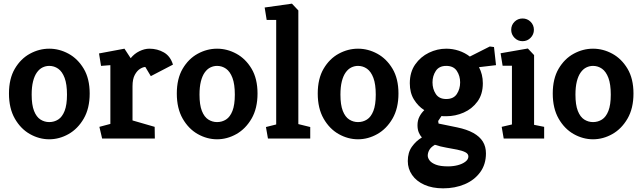

<svg xmlns="http://www.w3.org/2000/svg" viewBox="-20 -757 3510 1049"><path d="M249 4Q194 4 143.5 -24.5Q93 -53 61 -109Q29 -165 29 -246Q29 -327 61 -381.5Q93 -436 143.5 -463.5Q194 -491 249 -491Q304 -491 354.5 -463.5Q405 -436 437.5 -381.5Q470 -327 470 -246Q470 -165 437.5 -109Q405 -53 354.5 -24.5Q304 4 249 4ZM249 -90Q276 -90 298 -104Q320 -118 333 -151Q346 -184 346 -240Q346 -297 333 -331.5Q320 -366 298 -381.5Q276 -397 249 -397Q230 -397 212.5 -388.5Q195 -380 181.5 -361Q168 -342 160.5 -312Q153 -282 153 -240Q153 -184 166 -151Q179 -118 201 -104Q223 -90 249 -90Z M538 0 523 -64 583 -80V-401L532 -397L521 -465L660 -491L694 -439Q714 -464 742 -477.5Q770 -491 796 -491Q840 -491 875.5 -470.5Q911 -450 925 -404L804 -341L774 -391Q762 -391 745.5 -381Q729 -371 716.5 -348Q704 -325 704 -286V-99L825 -64L826 0Z M1166 4Q1111 4 1060.5 -24.5Q1010 -53 978 -109Q946 -165 946 -246Q946 -327 978 -381.5Q1010 -436 1060.5 -463.5Q1111 -491 1166 -491Q1221 -491 1271.5 -463.5Q1322 -436 1354.5 -381.5Q1387 -327 1387 -246Q1387 -165 1354.5 -109Q1322 -53 1271.5 -24.5Q1221 4 1166 4ZM1166 -90Q1193 -90 1215 -104Q1237 -118 1250 -151Q1263 -184 1263 -240Q1263 -297 1250 -331.5Q1237 -366 1215 -381.5Q1193 -397 1166 -397Q1147 -397 1129.5 -388.5Q1112 -380 1098.5 -361Q1085 -342 1077.5 -312Q1070 -282 1070 -240Q1070 -184 1083 -151Q1096 -118 1118 -104Q1140 -90 1166 -90Z M1444 0 1433 -63 1489 -77V-648H1437L1426 -716L1575 -737L1610 -700V-79L1675 -63V0Z M1936 4Q1881 4 1830.5 -24.5Q1780 -53 1748 -109Q1716 -165 1716 -246Q1716 -327 1748 -381.5Q1780 -436 1830.5 -463.5Q1881 -491 1936 -491Q1991 -491 2041.5 -463.5Q2092 -436 2124.5 -381.5Q2157 -327 2157 -246Q2157 -165 2124.5 -109Q2092 -53 2041.5 -24.5Q1991 4 1936 4ZM1936 -90Q1963 -90 1985 -104Q2007 -118 2020 -151Q2033 -184 2033 -240Q2033 -297 2020 -331.5Q2007 -366 1985 -381.5Q1963 -397 1936 -397Q1917 -397 1899.5 -388.5Q1882 -380 1868.5 -361Q1855 -342 1847.5 -312Q1840 -282 1840 -240Q1840 -184 1853 -151Q1866 -118 1888 -104Q1910 -90 1936 -90Z M2401 272Q2342 272 2298.5 252.5Q2255 233 2231.5 199Q2208 165 2208 123Q2208 76 2230.5 44.5Q2253 13 2285 -6Q2274 -18 2267.5 -34.5Q2261 -51 2261 -73Q2261 -99 2271.5 -119.5Q2282 -140 2298 -155Q2264 -177 2241.5 -213.5Q2219 -250 2219 -302Q2219 -363 2248.5 -405Q2278 -447 2323.5 -469Q2369 -491 2418 -491Q2453 -491 2486.5 -480Q2520 -469 2547 -448L2656 -503L2679 -500L2690 -401L2597 -390Q2607 -371 2612.5 -349Q2618 -327 2618 -302Q2618 -242 2588.5 -202Q2559 -162 2513.5 -142Q2468 -122 2418 -122Q2411 -122 2404.5 -122Q2398 -122 2392 -123L2374 -96L2376 -82L2478 -61Q2531 -50 2566 -30.5Q2601 -11 2618 16.5Q2635 44 2635 81Q2635 141 2603.5 184Q2572 227 2519 249.5Q2466 272 2401 272ZM2428 152Q2456 152 2481 145.5Q2506 139 2522.5 126.5Q2539 114 2539 98Q2539 83 2522 74.5Q2505 66 2477.5 60.5Q2450 55 2418 49.5Q2386 44 2356 34Q2334 47 2325.5 62.5Q2317 78 2317 93Q2317 106 2327 119.5Q2337 133 2361 142.5Q2385 152 2428 152ZM2418 -216Q2458 -216 2476 -243.5Q2494 -271 2494 -307Q2494 -342 2476 -369.5Q2458 -397 2418 -397Q2379 -397 2361 -369.5Q2343 -342 2343 -307Q2343 -271 2361 -243.5Q2379 -216 2418 -216Z M2732 0 2721 -64 2777 -77V-398H2726L2715 -466L2864 -492L2898 -456V-75L2953 -64V0ZM2835 -532Q2809 -532 2791 -550.5Q2773 -569 2773 -594Q2773 -620 2791 -638Q2809 -656 2835 -656Q2861 -656 2879 -638Q2897 -620 2897 -594Q2897 -569 2879 -550.5Q2861 -532 2835 -532Z M3220 4Q3165 4 3114.5 -24.5Q3064 -53 3032 -109Q3000 -165 3000 -246Q3000 -327 3032 -381.5Q3064 -436 3114.5 -463.5Q3165 -491 3220 -491Q3275 -491 3325.5 -463.5Q3376 -436 3408.5 -381.5Q3441 -327 3441 -246Q3441 -165 3408.5 -109Q3376 -53 3325.5 -24.5Q3275 4 3220 4ZM3220 -90Q3247 -90 3269 -104Q3291 -118 3304 -151Q3317 -184 3317 -240Q3317 -297 3304 -331.5Q3291 -366 3269 -381.5Q3247 -397 3220 -397Q3201 -397 3183.5 -388.5Q3166 -380 3152.5 -361Q3139 -342 3131.5 -312Q3124 -282 3124 -240Q3124 -184 3137 -151Q3150 -118 3172 -104Q3194 -90 3220 -90Z"/></svg>

Font: Kreon Light
Style: Regular
Weight: 300
Designer: Julia Petretta
Foundry: Julia Petretta and Eli Heuer
Version: Version 2.002